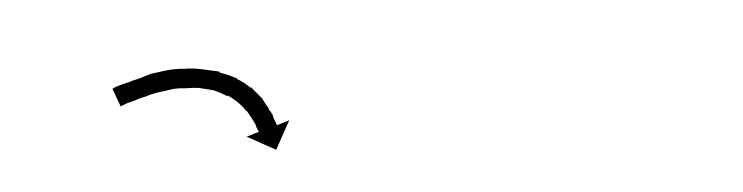

<svg xmlns="http://www.w3.org/2000/svg" viewBox="-24 -611 762 197"><g transform="rotate(-5 356.5 -512.0)"><path d="M95 -544Q95 -544 95 -544Q95 -544 95 -544Q95 -544 95 -544Q95 -544 95 -544Q98 -545 101 -546Q101 -546 101 -546Q101 -546 101 -546Q101 -546 101 -546Q101 -546 101 -546Q105 -547 109 -548Q109 -548 109 -548Q109 -548 109 -548Q109 -548 109.5 -548Q110 -548 110 -548Q115 -550 121 -551Q121 -551 121 -551Q121 -551 121 -551Q121 -551 121 -551Q121 -551 121 -551Q127 -553 134 -555Q134 -555 134 -555Q134 -555 135 -555Q135 -555 135 -555Q135 -555 135 -555Q142 -556 150 -557Q150 -557 150 -557Q150 -557 150 -557Q151 -557 151 -557Q151 -557 151 -557Q159 -558 168 -557Q168 -557 168 -557Q168 -557 168 -557Q168 -557 168 -557Q168 -557 168 -557Q177 -557 186 -555Q186 -555 186 -555Q186 -555 186 -555Q186 -555 186 -555Q186 -555 186 -555Q195 -553 204 -551Q204 -551 204 -551Q204 -551 204 -551Q204 -551 204 -550.5Q204 -550 204 -550Q213 -547 220 -543Q220 -543 220 -543Q220 -543 221 -543Q221 -543 221 -542.5Q221 -542 221 -542Q228 -538 234 -532Q234 -532 234 -532Q234 -532 234 -532Q235 -532 235 -532Q235 -532 235 -532Q240 -526 245 -520Q245 -520 245 -520Q245 -520 245 -520Q245 -520 245 -520Q245 -520 245 -520Q248 -514 251 -509Q251 -509 251 -509Q251 -509 251 -509Q251 -509 251 -508.5Q251 -508 251 -508Q254 -504 255 -500Q255 -500 255 -500Q255 -500 255 -499Q255 -499 255 -499Q255 -499 255 -499Q256 -496 257 -494Q257 -494 257 -493.5Q257 -493 257 -493Q257 -493 257 -493Q257 -493 257 -493Q258 -492 258 -491L271 -495L255 -466L226 -482L239 -486Q238 -487 238 -488Q238 -488 238 -488Q238 -488 238 -488Q238 -488 238 -488Q238 -488 238 -488Q237 -490 236 -493Q236 -493 236 -493Q236 -493 236 -493Q236 -493 236.5 -492.5Q237 -492 237 -492Q235 -496 233 -500Q233 -500 233 -500Q233 -500 233 -500Q233 -500 233 -500Q233 -500 233 -500Q231 -504 228 -509Q228 -509 228 -509Q228 -509 228 -509Q228 -508 228 -508Q228 -508 228 -508Q225 -513 220 -518Q220 -518 220.5 -518Q221 -518 221 -518Q221 -517 221 -517Q221 -517 221 -517Q216 -522 210 -526Q210 -526 210 -526Q210 -526 210 -526Q210 -526 210 -525.5Q210 -525 210 -525Q204 -529 197 -532Q197 -532 197 -532Q197 -532 197 -532Q197 -532 197.5 -532Q198 -532 198 -532Q190 -534 182 -536Q182 -536 182 -536Q182 -536 183 -536Q183 -536 183 -536Q183 -536 183 -536Q175 -537 167 -537Q167 -537 167 -537Q167 -537 167 -537Q167 -537 167 -537Q167 -537 167 -537Q159 -538 152 -537Q152 -537 152 -537Q152 -537 152 -537Q152 -537 152.5 -537Q153 -537 153 -537Q145 -536 138 -535Q138 -535 138 -535Q138 -535 138 -535Q138 -535 138 -535Q138 -535 138 -535Q132 -534 126 -532Q126 -532 126 -532Q126 -532 126 -532Q126 -532 126 -532Q126 -532 126 -532Q120 -531 115 -529Q115 -529 115 -529Q115 -529 115 -529Q115 -529 115 -529Q115 -529 115 -529Q111 -528 107 -527Q107 -527 107 -527Q107 -527 107 -527Q107 -527 107 -527Q107 -527 107 -527Q104 -526 102 -525Q102 -525 102 -525Q102 -525 102 -525Q102 -525 102 -525Q102 -525 102 -525Q101 -525 100 -524L93 -543Q94 -543 95 -544Z"/></g></svg>

Font: FRB American Cursive Just Arrows Light
Style: Italic
Weight: 300
Italic angle: -25°
Version: Version 2.0;Modular Font Editor K font №1